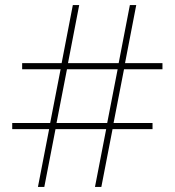

<svg xmlns="http://www.w3.org/2000/svg" viewBox="-20 -734 686 754"><path d="M202 -251H401L442 -462H243ZM467 -462 426 -251H579V-227H422L378 0H353L397 -227H198L154 0H129L173 -227H28V-251H177L218 -462H67V-486H222L266 -714H291L247 -486H446L490 -714H515L471 -486H618V-462Z"/></svg>

Font: Noto Sans UI Thin
Style: Regular
Weight: 250
Designer: Monotype Design Team
Foundry: Monotype Imaging Inc.
Version: Version 1.901